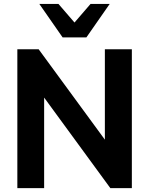

<svg xmlns="http://www.w3.org/2000/svg" viewBox="-20 -974 772 994"><path d="M208.5 0V-468.8L551.3 0H662.6V-718.8H522.9V-251L180.2 -718.8H69.8V0ZM427.2 -780.3 547.9 -953.6H448.7L365.7 -857.4L282.7 -953.6H183.6L304.2 -780.3Z"/></svg>

Font: Winston
Style: Bold
Weight: 700
Designer: Vernon Adams, Kim Jin-seong, David Berlow, Cristiano Sobral
Foundry: The Winston Project Authors
Version: Version 3.004